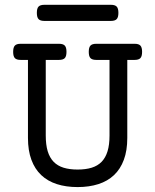

<svg xmlns="http://www.w3.org/2000/svg" viewBox="-20 -760 640 791"><path d="M437 -740.2Q453.6 -740.2 460.7 -732.9Q467.8 -725.6 467.8 -707Q467.8 -688.5 460.7 -681.2Q453.6 -673.8 437 -673.8H162.6Q146 -673.8 138.9 -681.2Q131.8 -688.5 131.8 -707Q131.8 -725.6 138.9 -732.9Q146 -740.2 162.6 -740.2ZM64.9 -513.2Q48.3 -513.2 41.3 -520.5Q34.2 -527.8 34.2 -546.4Q34.2 -564.9 41.3 -572.3Q48.3 -579.6 64.9 -579.6H223.1Q239.7 -579.6 246.8 -572.3Q253.9 -564.9 253.9 -546.4Q253.9 -527.8 246.8 -520.5Q239.7 -513.2 223.1 -513.2H168.5V-201.7Q168.5 -163.6 176.5 -137Q184.6 -110.4 200.9 -93.5Q217.3 -76.7 241.9 -69.1Q266.6 -61.5 299.8 -61.5Q333 -61.5 357.7 -69.1Q382.3 -76.7 398.7 -93.5Q415 -110.4 423.1 -137Q431.2 -163.6 431.2 -201.7V-513.2H376.5Q359.9 -513.2 352.8 -520.5Q345.7 -527.8 345.7 -546.4Q345.7 -564.9 352.8 -572.3Q359.9 -579.6 376.5 -579.6H534.7Q551.3 -579.6 558.3 -572.3Q565.4 -564.9 565.4 -546.4Q565.4 -527.8 558.3 -520.5Q551.3 -513.2 534.7 -513.2H504.4V-191.9Q504.4 -139.6 490.2 -101.6Q476.1 -63.5 449.7 -38.6Q423.3 -13.7 385.3 -1.5Q347.2 10.7 299.8 10.7Q252 10.7 214.1 -1.5Q176.3 -13.7 149.9 -38.6Q123.5 -63.5 109.4 -101.6Q95.2 -139.6 95.2 -191.9V-513.2Z"/></svg>

Font: Courier Prime
Style: Regular
Weight: 400
Designer: Alan Dague-Greene
Foundry: Quote-Unquote Apps
Version: Version 1.203